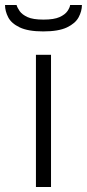

<svg xmlns="http://www.w3.org/2000/svg" viewBox="-66 -744 346 764"><path d="M77 0V-526H137V0ZM106 -619Q46 -619 12.5 -635Q-21 -651 -33.5 -675.5Q-46 -700 -46 -724H0Q3 -713 12.5 -699.5Q22 -686 43.5 -676Q65 -666 107 -666Q149 -666 171 -676Q193 -686 202.5 -700Q212 -714 213 -724H260Q260 -700 247 -675.5Q234 -651 200.5 -635Q167 -619 106 -619Z"/></svg>

Font: Archivo SemiExpanded ExtraLight
Style: Regular
Weight: 250
Width: 6
Designer: Hector Gatti
Foundry: Omnibus-Type
Version: Version 2.001